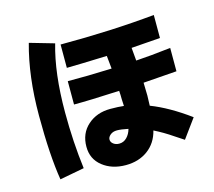

<svg xmlns="http://www.w3.org/2000/svg" viewBox="-114 -936 1228 1102"><g transform="rotate(-15 500.0 -385.0)"><path d="M310.5 -133.8Q310.5 -212.9 364.3 -260.7Q418 -308.6 499 -308.6Q547.9 -308.6 579.1 -304.7Q577.1 -334 577.1 -345.7Q577.1 -354.5 576.7 -370.6Q576.2 -386.7 575.2 -395.5Q397.5 -386.7 304.7 -386.7V-525.4Q415 -524.4 566.4 -530.3Q565.4 -546.9 558.6 -607.4Q395.5 -601.6 319.3 -600.6V-739.3Q621.1 -739.3 879.9 -764.6V-627.9Q823.2 -623 708 -615.2Q709 -607.4 714.8 -538.1Q796.9 -543 921.9 -557.6V-418.9Q851.6 -413.1 722.7 -404.3Q722.7 -393.6 723.6 -367.7Q724.6 -341.8 724.6 -327.1Q724.6 -316.4 723.6 -296.9Q722.7 -277.3 722.7 -267.6Q829.1 -226.6 949.2 -138.7L867.2 -26.4Q858.4 -31.2 821.8 -56.2Q785.2 -81.1 759.3 -96.2Q733.4 -111.3 706.1 -125Q688.5 -53.7 634.3 -13.7Q580.1 26.4 502.9 26.4Q420.9 26.4 365.7 -17.1Q310.5 -60.5 310.5 -133.8ZM93.8 -377Q93.8 -610.4 145.5 -795.9L291 -753.9Q243.2 -589.8 243.2 -356.4Q243.2 -179.7 263.7 -19.5L118.2 7.8Q93.8 -141.6 93.8 -377ZM570.3 -170.9Q528.3 -179.7 503.9 -179.7Q479.5 -179.7 464.4 -167Q449.2 -154.3 449.2 -139.6Q449.2 -124 463.4 -113.3Q477.5 -102.5 498 -102.5Q524.4 -102.5 543.5 -122.1Q562.5 -141.6 570.3 -170.9Z"/></g></svg>

Font: Gothic A1 Black
Style: Regular
Weight: 900
Version: Version 2.50